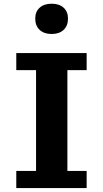

<svg xmlns="http://www.w3.org/2000/svg" viewBox="-20 -991 545 1014"><path d="M66 2.2V-88.1H170.4V-620.5H66V-710.9H437.6V-620.5H335.9V-88.1H437.6V2.2ZM252.7 -811.5Q212.7 -811.5 189.4 -833.3Q166.1 -855.1 166.1 -893.1Q166.1 -929.2 189.4 -950.3Q212.7 -971.4 252.7 -971.4Q293.1 -971.4 316.1 -950.3Q339.1 -929.2 339.1 -893.1Q339.1 -855.1 316.1 -833.3Q293.1 -811.5 252.7 -811.5Z"/></svg>

Font: Comme
Style: Regular
Weight: 400
Designer: Vernon Adams
Foundry: Vernon Adams
Version: Version 1.000;gftools[0.9.27]